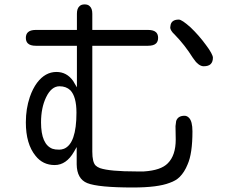

<svg xmlns="http://www.w3.org/2000/svg" viewBox="-20 -792 1040 852"><path d="M103.5 -599.6Q114.3 -588.9 138.7 -588.9H321.3V-404.3Q307.6 -427.7 304.7 -432.6Q276.4 -472.7 230.5 -472.7Q180.7 -472.7 144.5 -424.8Q125 -398.4 112.3 -361.3Q94.7 -309.6 94.7 -249Q94.7 -153.3 137.7 -100.6Q169.9 -59.6 222.7 -59.6Q274.4 -59.6 308.6 -119.1L320.3 -139.6V-62.5Q321.3 2 367.2 20.5Q416 40 570.3 40Q679.7 40 732.4 19.5Q760.7 9.8 777.3 -6.8Q798.8 -28.3 812.5 -62.5Q834 -110.4 834 -209Q834 -253.9 818.4 -269.5Q809.6 -278.3 798.8 -278.3Q769.5 -278.3 761.7 -254.9Q759.8 -245.1 758.8 -232.4L759.8 -172.9Q759.8 -102.5 724.6 -67.4Q694.3 -36.1 618.2 -31.2Q603.5 -31.2 586.9 -31.2Q466.8 -31.2 423.8 -45.9Q411.1 -50.8 404.3 -57.6Q389.6 -72.3 389.6 -119.1V-588.9H636.7Q662.1 -588.9 672.9 -599.6Q681.6 -608.4 681.6 -624Q681.6 -639.6 672.9 -648.4Q662.1 -659.2 636.7 -659.2H389.6V-730.5Q389.6 -753.9 378.9 -763.7Q371.1 -772.5 355.5 -772.5Q339.8 -772.5 332 -763.7Q321.3 -753.9 321.3 -730.5V-659.2H138.7Q114.3 -659.2 103.5 -648.4Q94.7 -639.6 94.7 -624Q94.7 -608.4 103.5 -599.6ZM773.4 -705.1Q739.3 -705.1 736.3 -676.8Q735.4 -673.8 735.4 -668.9Q735.4 -664.1 740.2 -655.8Q745.1 -647.5 754.9 -638.7Q799.8 -592.8 835.9 -535.2Q860.4 -498 883.8 -498Q905.3 -498 915 -507.8Q924.8 -517.6 924.8 -536.1Q924.8 -543 917 -557.6Q909.2 -572.3 893.6 -592.8Q862.3 -635.7 825.2 -670.9Q806.6 -687.5 793.5 -696.3Q780.3 -705.1 773.4 -705.1ZM244.1 -409.2Q273.4 -409.2 292 -391.6Q319.3 -363.3 319.3 -292Q319.3 -154.3 263.7 -131.8Q252.9 -127.9 242.7 -127.9Q232.4 -127.9 225.6 -128.9Q218.8 -129.9 212.9 -131.8Q162.1 -151.4 162.1 -249Q162.1 -313.5 184.6 -360.4Q208 -409.2 244.1 -409.2Z"/></svg>

Font: FakePearl
Style: Light
Weight: 350
Version: Version 1.2